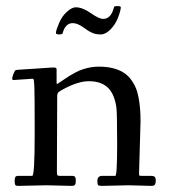

<svg xmlns="http://www.w3.org/2000/svg" viewBox="-20 -606 554 631"><path d="M219 -530Q195.1 -530 186 -497.6Q186 -495.1 185.1 -495.1L182.9 -493.7L173.8 -492.9Q163.8 -492.9 163.8 -498Q163.8 -505.4 173.6 -528.9Q183.3 -552.5 199.8 -567.3Q216.3 -582 229.1 -582Q241.9 -582 255.1 -576Q268.3 -570.1 278.3 -563Q305.2 -543.9 318.8 -543.9Q343.5 -543.9 353 -576.9Q355.2 -584 356.3 -585Q357.4 -585.9 367.2 -585.9Q377 -585.9 377 -582Q377 -572.5 368.3 -549.2Q359.6 -525.9 343.3 -509.4Q326.9 -492.9 311.8 -492.9Q296.6 -492.9 286.6 -496.7Q276.6 -500.5 268.4 -506Q260.3 -511.5 252.4 -517.1Q233.9 -530 219 -530ZM86.4 -347.2 24.9 -343Q20 -343 20 -347.7Q20 -352.3 24.2 -362.9Q28.3 -373.5 30.4 -374.9Q32.5 -376.2 40.5 -376.8Q48.6 -377.4 93.1 -380.2Q137.7 -383.1 146.5 -383.8Q155.3 -384.5 157 -384.2Q158.7 -383.8 160 -383.9Q161.4 -384 162.4 -383.3Q163.3 -382.6 164.1 -382.4Q164.8 -382.3 165.2 -381.2Q165.5 -380.1 165.8 -379.6Q166 -379.2 166 -377.7V-335.9Q166 -330.1 167.4 -330.1Q168.7 -330.1 169.7 -330.8Q170.7 -331.5 171.6 -332.3Q174.6 -334.5 177.9 -336.5Q181.2 -338.6 192.4 -346.2Q203.6 -353.8 210.2 -357.9Q216.8 -362.1 229.1 -368.4Q241.5 -374.8 252 -378.2Q278.6 -387 304.6 -387Q330.6 -387 350.5 -382Q370.4 -377 384.4 -368.5Q398.4 -360.1 408.8 -346.8Q419.2 -333.5 425.5 -319Q431.9 -304.4 435.5 -285.2Q441.9 -252 441.9 -207L437 -37.1Q437 -30.3 438 -29.2Q439 -28.1 445.1 -28.1H475.1Q484.9 -28.1 488.4 -24.8Q491.9 -21.5 491.9 -12.6Q491.9 -3.7 489.3 0.6Q486.6 4.9 477.1 4.9L402.1 2.9L314.9 4.9Q304.4 4.9 302.2 2Q300 -1 300 -11Q300 -28.1 315.9 -28.1H358.9Q365 -28.1 365 -131.5Q365 -234.9 362.5 -252.9Q360.1 -271 353.8 -287.6Q347.4 -304.2 337.2 -315.2Q314.9 -339.1 272 -339.1Q238.8 -339.1 194.6 -316.4Q173.8 -305.7 170.9 -301.6Q168 -297.6 168 -291L167 -43.9Q167 -32.2 168.5 -30.2Q169.9 -28.1 177 -28.1H215.1Q224.6 -28.1 226.8 -24.5Q229 -21 229 -14.3Q229 -7.6 228.8 -5.4Q228.5 -3.2 227.5 -0.5Q225.3 4.9 216.1 4.9L132.1 2.9L41 4.9Q31.5 4.9 30 1.5Q28.1 -3.4 28.1 -12Q28.1 -20.5 30.4 -24.3Q32.7 -28.1 41 -28.1H85.9Q94 -28.1 94 -166.5Q94 -304.9 92.9 -322.1Q91.8 -339.4 91.3 -341.6Q90.8 -343.8 90.3 -345Q89.1 -347.2 86.4 -347.2Z"/></svg>

Font: Fanwood Text
Style: Regular
Weight: 400
Version: Version 1.1001